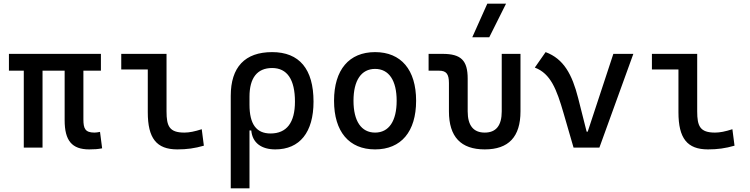

<svg xmlns="http://www.w3.org/2000/svg" viewBox="-20 -815 4142 1060"><path d="M472.7 9.8C503.4 9.8 519.5 8.3 543.9 3.9L532.2 -86.9C519.5 -84.5 510.7 -83 502 -83C450.2 -83 440.4 -105 440.4 -156.2V-424.8H537.1V-517.6H29.3V-424.8H111.3V0H214.8V-424.8H336.9V-151.4C336.9 -38.6 377 9.8 472.7 9.8Z M959 9.8C1011.7 9.8 1055.2 3.9 1105.5 -10.7L1093.8 -101.6C1054.2 -88.9 1024.9 -83 998 -83C915 -83 899.4 -118.2 899.4 -200.2V-517.6H649.4V-431.6H795.9V-195.3C795.9 -51.8 843.8 9.8 959 9.8Z M1500 9.8C1634.3 9.8 1710.9 -84 1710.9 -253.9C1710.9 -433.6 1632.8 -527.3 1482.4 -527.3C1332 -527.3 1253.9 -444.3 1253.9 -285.6V224.6H1357.4V-94.7H1367.2C1373.5 -25.4 1424.3 9.8 1500 9.8ZM1357.4 -237.3V-281.2C1357.4 -385.3 1400.4 -439.5 1482.4 -439.5C1565.4 -439.5 1608.4 -376 1608.4 -253.9C1608.4 -137.7 1562.5 -78.1 1473.6 -78.1C1395 -78.1 1357.4 -129.9 1357.4 -237.3Z M2050.8 9.8C2194.3 9.8 2277.3 -87.9 2277.3 -258.8C2277.3 -429.7 2194.3 -527.3 2050.8 -527.3C1907.2 -527.3 1824.2 -429.7 1824.2 -258.8C1824.2 -87.9 1907.2 9.8 2050.8 9.8ZM2050.8 -83C1974.6 -83 1931.6 -146.5 1931.6 -258.8C1931.6 -371.1 1974.6 -434.6 2050.8 -434.6C2127 -434.6 2169.9 -371.1 2169.9 -258.8C2169.9 -146.5 2127 -83 2050.8 -83Z M2656.2 9.8C2788.1 9.8 2853.5 -59.6 2853.5 -200.2V-517.6H2750V-200.2C2750 -122.1 2718.8 -83 2656.2 -83C2593.8 -83 2562 -122.1 2562 -200.2V-380.9C2562 -481.4 2525.4 -517.6 2423.3 -517.6H2346.2V-424.8H2403.8C2443.8 -424.8 2458.5 -406.7 2458.5 -356.4V-200.2C2458.5 -59.6 2524.4 9.8 2656.2 9.8ZM2587.4 -609.4H2681.2L2773.9 -794.9H2670.4Z M3146.5 0H3289.1L3476.6 -517.6H3366.2L3224.6 -87.9H3218.8L3171.9 -273.4C3138.7 -403.8 3092.3 -490.2 2992.2 -527.3L2932.6 -441.9C3020.5 -408.7 3053.2 -321.3 3091.3 -190.4Z M3888.7 9.8C3941.4 9.8 3984.9 3.9 4035.2 -10.7L4023.4 -101.6C3983.9 -88.9 3954.6 -83 3927.7 -83C3844.7 -83 3829.1 -118.2 3829.1 -200.2V-517.6H3579.1V-431.6H3725.6V-195.3C3725.6 -51.8 3773.4 9.8 3888.7 9.8Z"/></svg>

Font: Cascadia Code PL
Style: Regular
Weight: 400
Monospace: yes
Designer: Aaron Bell
Foundry: Saja Typeworks
Version: Version 2404.023